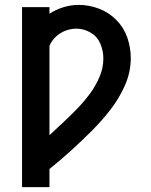

<svg xmlns="http://www.w3.org/2000/svg" viewBox="-20 -559 616 784"><path d="M70 205H182V131Q227 95 270 56Q313 17 354 -24Q395 -65 430.5 -110.5Q466 -156 490 -210Q514 -264 514 -322Q514 -364 500 -405Q486 -446 455.5 -477Q425 -508 384.5 -523.5Q344 -539 301 -539Q270 -539 239 -529.5Q208 -520 182 -503V-530H70ZM182 -7V-372Q191 -393 208 -409Q225 -425 247 -433.5Q269 -442 292 -442Q323 -442 350.5 -425.5Q378 -409 390 -380Q402 -351 402 -320Q402 -281 386 -244Q370 -207 346.5 -175.5Q323 -144 296 -116Q269 -88 240 -61Q211 -34 182 -7Z"/></svg>

Font: Iosevka Sparkle Semibold
Style: Regular
Weight: 600
Designer: Belleve Invis
Foundry: Belleve Invis
Version: Version 4.5.0; ttfautohint (v1.8.3)